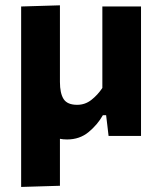

<svg xmlns="http://www.w3.org/2000/svg" viewBox="-20 -524 622 740"><path d="M61.5 196.5V-499L211 -503.5V-208Q211 -164.5 225.2 -142.2Q239.5 -120 277.5 -120Q308 -120 332.2 -139Q356.5 -158 374.5 -185V-499H523.5V0H398.5Q396 -20 393.8 -40Q391.5 -60 389 -80H376.5Q356 -43.5 321.5 -15Q287 13.5 238.5 13.5Q223.5 13.5 211 11V192Z"/></svg>

Font: Commissioner
Style: Bold
Weight: 700
Designer: Kostas Bartsokas
Foundry: Kostas Bartsokas
Version: Version 1.000; ttfautohint (v1.8.3)